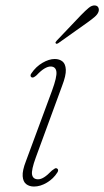

<svg xmlns="http://www.w3.org/2000/svg" viewBox="-20 -676 382 703"><path d="M119.5 -19.5Q101 -19.5 97.5 -36.2Q94 -53 111.5 -100.5L207.5 -362Q222 -399.5 221 -420.8Q220 -442 208.8 -451Q197.5 -460 180.5 -460Q159.5 -460 135.5 -446Q111.5 -432 95 -407.5Q91.5 -403 91.8 -399Q92 -395 95.5 -393Q100 -391 104.8 -393.8Q109.5 -396.5 114 -400.5Q130.5 -418 143 -425.2Q155.5 -432.5 165 -432.5Q184 -432.5 186.5 -413.5Q189 -394.5 170.5 -344L75 -86Q61.5 -51.5 63 -31Q64.5 -10.5 76 -1.8Q87.5 7 104.5 7Q128 7 152 -7.5Q176 -22 190 -44.5Q193 -49 192.8 -53Q192.5 -57 189 -59Q184.5 -61.5 180 -58.5Q175.5 -55.5 170 -51.5Q153 -34 141.2 -26.8Q129.5 -19.5 119.5 -19.5ZM276 -620Q293 -637.5 304.8 -647.2Q316.5 -657 328 -656Q337 -655 340.2 -648Q343.5 -641 340.5 -632.5Q337 -623 326.5 -614Q316 -605 302 -595L193.5 -518Q191.5 -516.5 188.8 -515.8Q186 -515 184.5 -517Q182 -519 183.8 -522Q185.5 -525 188 -527.5Z"/></svg>

Font: Fraunces Thin
Style: Italic
Weight: 250
Italic angle: -16°
Version: Version 1.000;[b76b70a41]